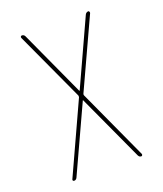

<svg xmlns="http://www.w3.org/2000/svg" viewBox="-135 -819 771 908"><g transform="rotate(-20 250.0 -365.0)"><path d="M81.1 0Q77.1 0 75.2 -2.9Q73.2 -5.9 75.2 -9.8L237.3 -363.3Q238.3 -368.2 237.3 -372.1L77.1 -719.7Q75.2 -723.6 77.1 -727.1Q79.1 -730.5 83 -730.5Q93.8 -730.5 98.6 -719.7L249 -391.6H250H251L401.4 -719.7Q406.2 -729.5 417 -730.5Q419.9 -730.5 421.9 -727.1Q423.8 -723.6 422.9 -719.7L262.7 -372.1Q260.7 -368.2 262.7 -363.3L424.8 -9.8Q425.8 -5.9 423.8 -2.9Q421.9 0 418.9 0Q409.2 0 404.3 -9.8L251 -342.8Q251 -343.8 250 -343.8Q249 -343.8 249 -342.8L95.7 -9.8Q90.8 0 81.1 0Z"/></g></svg>

Font: Rounded Mgen+ 1m thin
Style: Regular
Weight: 100
Designer: [Source Han Sans]
Ryoko NISHIZUKA  (kana & ideographs); Paul D. Hunt (Latin, Greek & Cyrillic); Wenlong ZHANG  (bopomofo
Version: Version 1.059.20150602